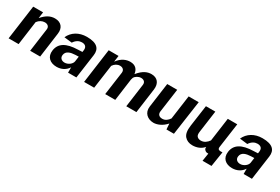

<svg xmlns="http://www.w3.org/2000/svg" viewBox="66 -1491 3735 2562"><g transform="rotate(30 1934.0 -210.0)"><path d="M185 0 235 -367C263 -406 304 -427 344 -427C389 -427 418 -401 412 -358L363 0H517L569 -382C583 -478 531 -540 436 -540C363 -540 301 -503 243 -434L256 -530H104L31 0Z M773 10C845 10 908 -21 947 -82V0H1075L1127 -373C1141 -473 1091 -540 928 -540C805 -540 711 -480 669 -385L789 -371C823 -424 867 -443 907 -443C961 -443 986 -413 979 -363L975 -335L912 -332C726 -328 635 -268 619 -153C604 -48 673 10 773 10ZM839 -92C793 -92 759 -120 766 -168C775 -235 843 -251 912 -254L964 -256L953 -177C946 -133 891 -92 839 -92Z M1349 0 1400 -366C1425 -405 1464 -427 1503 -427C1546 -427 1574 -401 1569 -358L1519 0H1674L1720 -339C1722 -349 1725 -357 1729 -370C1744 -401 1788 -427 1828 -427C1871 -427 1899 -401 1893 -358L1844 0H2000L2052 -379C2065 -480 2013 -540 1923 -540C1868 -540 1801 -521 1724 -426C1716 -492 1679 -541 1596 -541C1539 -541 1466 -518 1406 -434L1419 -530H1267L1194 0Z M2266 10C2323 10 2398 -20 2457 -88L2463 0H2578L2654 -530H2499L2448 -161C2420 -121 2389 -95 2341 -95C2289 -95 2267 -126 2273 -170L2323 -530H2169L2117 -152C2103 -50 2176 9 2266 10Z M2718 -206C2707 -128 2716 -74 2745 -40C2774 -6 2815 11 2867 11C2931 11 2996 -12 3037 -62H3039C3037 -41 3040 -31 3055 -16C3074 0 3083 0 3108 0L3089 121H3227L3263 -109C3238 -109 3227 -104 3205 -115C3195 -121 3192 -134 3193 -147L3247 -532H3101L3051 -171C3025 -132 2984 -100 2935 -100C2909 -100 2889 -107 2875 -122C2861 -136 2857 -162 2863 -200L2909 -532H2764Z M3478 10C3550 10 3613 -21 3652 -82V0H3780L3832 -373C3846 -473 3796 -540 3633 -540C3510 -540 3416 -480 3374 -385L3494 -371C3528 -424 3572 -443 3612 -443C3666 -443 3691 -413 3684 -363L3680 -335L3617 -332C3431 -328 3340 -268 3324 -153C3309 -48 3378 10 3478 10ZM3544 -92C3498 -92 3464 -120 3471 -168C3480 -235 3548 -251 3617 -254L3669 -256L3658 -177C3651 -133 3596 -92 3544 -92Z"/></g></svg>

Font: Cheyenne Sans
Style: Bold Italic
Weight: 700
Italic angle: -8.13011°
Designer: The Public Sans project authors (U.S. Web Design System), Libre Franklin designed by Pablo Impallari and Rodrigo Fuenzal
Foundry: The Cheyenne Sans Project Authors
Version: Version 2.007